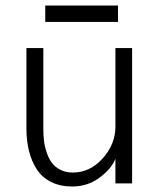

<svg xmlns="http://www.w3.org/2000/svg" viewBox="-20 -661 582 692"><path d="M143.1 -582V-641.1H405.3V-582ZM240.2 11.2Q196.8 11.2 164.3 -5.1Q131.8 -21.5 112.8 -50.5Q93.8 -79.6 84.5 -116.7Q75.2 -153.8 75.2 -198.2V-487.8H136.2V-192.9Q136.2 -170.9 138.9 -150.6Q141.6 -130.4 148.9 -109.4Q156.2 -88.4 167.5 -73.5Q178.7 -58.6 198 -48.8Q217.3 -39.1 242.2 -39.1Q304.2 -39.1 350.1 -90.1Q396 -141.1 396 -205.1V-487.8H456.1V0H396V-88.9Q381.8 -52.7 338.9 -20.8Q295.9 11.2 240.2 11.2Z"/></svg>

Font: HK Grotesk Light
Style: Regular
Weight: 300
Designer: Alfredo Marco Pradil and Stefan Peev
Foundry: Hanken Design Co.
Version: Version 1.045;PS 001.045;hotconv 1.0.88;makeotf.lib2.5.64775